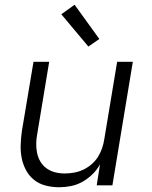

<svg xmlns="http://www.w3.org/2000/svg" viewBox="-20 -780 640 808"><path d="M229 8Q200 8 172.5 1Q145 -6 124 -22.5Q103 -39 90 -63Q77 -87 71.5 -114Q66 -141 67 -170Q68 -199 72 -228L121 -520H187L137 -218Q133 -198 132.5 -177Q132 -156 136 -136.5Q140 -117 150 -100Q160 -83 176 -71.5Q192 -60 211.5 -55Q231 -50 252 -50Q272 -50 291.5 -53.5Q311 -57 329.5 -65.5Q348 -74 364.5 -88Q381 -102 392 -119.5Q403 -137 409.5 -156Q416 -175 419 -195L473 -520H539L453 0H387L401 -89Q389 -66 369.5 -47Q350 -28 327 -15Q304 -2 278.5 3Q253 8 229 8ZM352 -584 238 -720 294 -760 398 -616Z"/></svg>

Font: Iosevka Aile Light
Style: Italic
Weight: 300
Italic angle: -9°
Designer: Belleve Invis
Foundry: Belleve Invis
Version: Version 31.1.0; ttfautohint (v1.8.4)